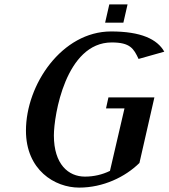

<svg xmlns="http://www.w3.org/2000/svg" viewBox="-20 -843 767 873"><path d="M477 -823 458 -740H541L560 -823ZM473 -400 462 -350H546L480 -66C445 -49 407 -40 366 -40C291 -40 225 -96 225 -227C225 -317 278 -650 488 -650C572 -650 588 -622 610 -575L727 -608C695 -665 621 -700 485 -700C262 -700 98 -459 98 -249C98 -70 229 10 340 10C449 10 549 -38 614 -102L682 -400Z"/></svg>

Font: Pfennig
Style: BoldItalic
Weight: 700
Italic angle: -13°
Version: Version 20100423